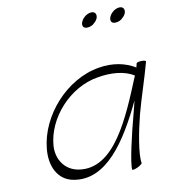

<svg xmlns="http://www.w3.org/2000/svg" viewBox="-92 -916 885 1008"><g transform="rotate(-10 350.5 -411.5)"><path d="M484 -800C488 -810 489 -819 485 -827C482 -834 474 -838 464 -838C454 -838 443 -834 432 -827C422 -819 413 -810 409 -800C404 -790 403 -781 407 -773C410 -766 418 -763 428 -763C438 -763 449 -766 460 -773C470 -781 479 -790 484 -800ZM634 -800C638 -810 639 -819 635 -827C632 -834 624 -838 614 -838C604 -838 593 -834 582 -827C572 -819 563 -810 559 -800C554 -790 553 -781 557 -773C560 -766 568 -763 578 -763C588 -763 599 -766 610 -773C620 -781 629 -790 634 -800ZM586 -13C577 -63 600 -180 622 -267C646 -356 677 -444 701 -533C703 -538 694 -541 680 -541C666 -541 653 -538 651 -533C649 -526 648 -519 646 -512C593 -544 527 -558 451 -545C275 -516 126 -347 109 -175C99 -84 135 -2 221 12C391 41 510 -140 606 -343C600 -318 594 -292 587 -267C561 -171 527 -24 531 12C531 16 544 14 559 7C574 0 586 -9 586 -13ZM253 -37C184 -49 142 -108 146 -181C156 -328 284 -471 436 -496C509 -509 579 -504 631 -472C545 -262 442 -5 253 -37Z"/></g></svg>

Font: Nupuram Thin Italic
Style: Regular
Weight: 100
Designer: Santhosh Thottingal (santhosh.thottingal@gmail.com)
Foundry: SMC
Version: Version 1.000